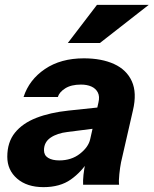

<svg xmlns="http://www.w3.org/2000/svg" viewBox="-20 -760 632 790"><path d="M322 0Q321 -17 323.5 -41Q326 -65 333 -98H331L385 -338Q391 -363 382.5 -379.5Q374 -396 356 -404Q338 -412 313 -412Q273 -412 248.5 -396.5Q224 -381 218 -361H77Q100 -432 165 -476Q230 -520 325 -520Q398 -520 449.5 -496.5Q501 -473 522.5 -425.5Q544 -378 527 -306L478 -92Q474 -72 471 -43.5Q468 -15 470 0ZM159 10Q91 10 50.5 -25Q10 -60 10 -115Q10 -175 41.5 -214Q73 -253 129.5 -275Q186 -297 262 -305L404 -320L384 -233L258 -217Q215 -212 188 -193.5Q161 -175 161 -142Q161 -121 178 -110.5Q195 -100 224 -100Q274 -100 309 -127.5Q344 -155 351 -187L346 -102Q316 -53 271.5 -21.5Q227 10 159 10ZM391 -583H259L379 -740H592Z"/></svg>

Font: Instrument Sans
Style: Bold Italic
Weight: 700
Italic angle: -13°
Designer: Rodrigo Fuenzalida
Foundry: fragTYPE
Version: Version 1.000;gftools[0.9.28]